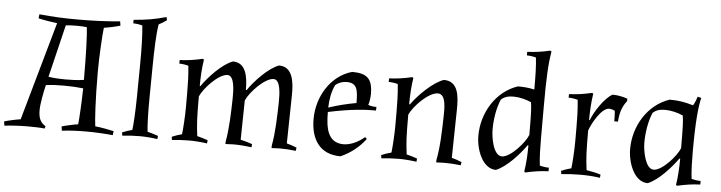

<svg xmlns="http://www.w3.org/2000/svg" viewBox="-99 -912 4233 1128"><g transform="rotate(5 2017.0 -348.0)"><path d="M98 -662 95 -638C124 -631 177 -622 206 -619L42 -38C19 -35 -32 -24 -54 -17L-50 8C-13 3 41 0 91 0C123 0 164 1 187 4L191 -10C156 -30 148 -62 148 -101C148 -139 162 -210 172 -251C208 -256 245 -257 281 -257C316 -257 357 -255 392 -251C390 -160 385 -72 381 -38C358 -35 307 -24 285 -17L289 8C329 2 393 0 433 0C479 0 543 3 589 8L592 -16C563 -23 512 -32 482 -35C477 -72 469 -184 469 -354C469 -448 477 -579 482 -616C505 -619 556 -630 578 -637L574 -662C491 -654 408 -651 325 -651C242 -651 181 -654 98 -662ZM281 -294C249 -294 215 -296 183 -301C183 -301 189 -325 199 -367L258 -611C279 -613 301 -614 322 -614C343 -614 361 -613 382 -611C387 -577 392 -456 392 -301C357 -295 316 -294 281 -294Z M787 -417C788 -510 791 -609 801 -664C817 -672 834 -682 848 -693L843 -711C776 -692 721 -683 652 -678V-657C668 -657 690 -654 706 -649C712 -588 714 -510 713 -417L711 -230C710 -141 705 -63 701 -33C684 -29 658 -20 642 -13L645 6C679 2 713 0 747 0C782 0 817 3 852 8L854 -11C837 -17 808 -26 791 -30C787 -60 784 -141 785 -230Z M1573 0C1603 0 1636 2 1668 6L1671 -13C1655 -20 1629 -29 1612 -33L1617 -314C1619 -399 1607 -485 1527 -485C1466 -464 1386 -379 1349 -324L1345 -325C1345 -406 1331 -485 1255 -485C1194 -464 1114 -379 1077 -324L1073 -325C1073 -375 1076 -431 1084 -481L1077 -485C1029 -474 990 -468 942 -466V-445C957 -445 981 -442 996 -437C1002 -376 1003 -327 1003 -274V-190C1003 -141 998 -63 994 -33C977 -29 951 -20 935 -13L938 6C972 2 1006 0 1040 0C1075 0 1110 3 1145 8L1147 -11C1130 -17 1101 -26 1084 -30C1075 -102 1073 -134 1073 -263C1095 -314 1179 -403 1230 -403C1271 -403 1273 -318 1272 -269C1270 -187 1268 -92 1253 -12V2C1267 1 1287 0 1301 0C1336 0 1372 3 1407 8L1409 -11C1390 -18 1359 -27 1340 -31L1344 -263C1366 -314 1451 -403 1502 -403C1543 -403 1545 -318 1544 -269C1542 -187 1540 -92 1525 -12V2C1539 1 1559 0 1573 0Z M1944 -57C1850 -57 1836 -144 1836 -238C1972 -267 2061 -272 2117 -271L2118 -292C2102 -292 2085 -294 2069 -300C2075 -316 2079 -348 2079 -365C2079 -454 2047 -485 1958 -485C1832 -450 1756 -320 1756 -190C1756 -69 1811 15 1932 15C1989 -9 2042 -51 2078 -100L2067 -110C2034 -81 1987 -57 1944 -57ZM1865 -399C1884 -415 1907 -423 1931 -423C1992 -423 1999 -385 1999 -305C1942 -295 1891 -282 1836 -264C1837 -309 1845 -358 1865 -399Z M2545 0C2577 0 2609 2 2641 6L2644 -13C2628 -20 2602 -29 2585 -33L2590 -314C2592 -399 2584 -485 2499 -485C2435 -464 2351 -379 2312 -324L2308 -325C2308 -375 2311 -431 2319 -481L2312 -485C2264 -474 2225 -468 2177 -466V-445C2192 -445 2216 -442 2231 -437C2237 -376 2238 -327 2238 -274V-190C2238 -141 2233 -63 2229 -33C2212 -29 2186 -20 2170 -13L2173 6C2207 2 2241 0 2275 0C2310 0 2345 3 2380 8L2382 -11C2365 -17 2336 -26 2319 -30C2310 -102 2308 -134 2308 -263C2330 -314 2416 -403 2471 -403C2520 -403 2517 -318 2516 -269C2514 -187 2512 -92 2496 -12V2C2511 1 2530 0 2545 0Z M2729 -176C2729 -96 2769 15 2849 15C2912 -10 2984 -91 3023 -146L3027 -145C3027 -95 3024 -39 3016 11L3023 15C3071 4 3110 -2 3158 -4V-25C3143 -25 3119 -28 3104 -33C3098 -83 3097 -143 3097 -193V-376C3097 -548 3101 -631 3114 -706L3107 -711C3059 -700 3020 -694 2972 -692V-671C2987 -671 3011 -668 3026 -663C3032 -613 3033 -553 3033 -475C2998 -483 2970 -485 2935 -485C2807 -442 2729 -311 2729 -176ZM2809 -221C2809 -277 2819 -346 2842 -399C2864 -419 2889 -423 2916 -423C2950 -423 2989 -413 3020 -399C3025 -368 3027 -336 3027 -207C3009 -160 2927 -67 2877 -67C2827 -67 2809 -171 2809 -221Z M3369 -263C3384 -306 3436 -401 3481 -401C3491 -401 3507 -397 3515 -391C3517 -369 3517 -352 3517 -330H3539C3542 -378 3552 -417 3582 -455V-469C3555 -479 3522 -485 3494 -485C3448 -462 3390 -372 3373 -324L3369 -325C3369 -375 3372 -431 3380 -481L3373 -485C3325 -474 3286 -468 3238 -466V-445C3253 -445 3277 -442 3292 -437C3298 -376 3299 -327 3299 -274V-190C3299 -141 3294 -63 3290 -33C3273 -29 3247 -20 3231 -13L3234 6C3272 2 3309 0 3347 0C3385 0 3424 2 3462 8L3464 -11C3444 -18 3401 -27 3380 -30C3371 -102 3369 -134 3369 -263Z M3624 -176C3624 -96 3664 15 3744 15C3807 -10 3879 -91 3918 -146L3922 -145C3922 -95 3919 -39 3911 11L3918 15C3966 4 4005 -2 4053 -4V-25C4038 -25 4014 -28 3999 -33C3993 -83 3992 -143 3992 -193C3992 -365 4001 -458 4014 -511L3993 -517C3988 -500 3979 -478 3970 -464C3918 -479 3884 -485 3830 -485C3702 -442 3624 -311 3624 -176ZM3704 -221C3704 -277 3714 -346 3737 -399C3759 -419 3782 -423 3811 -423C3845 -423 3884 -413 3915 -399C3920 -368 3922 -336 3922 -207C3904 -160 3822 -67 3772 -67C3723 -67 3704 -172 3704 -221Z"/></g></svg>

Font: Almendra
Style: Regular
Weight: 400
Designer: Ana Sanfelippo
Foundry: Ana Sanfelippo
Version: Version 1.003